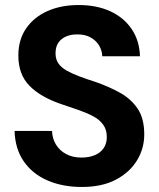

<svg xmlns="http://www.w3.org/2000/svg" viewBox="-20 -732 633 764"><path d="M305 12Q229 12 169 -14Q109 -40 74.5 -90Q40 -140 38 -211H187Q188 -181 202.5 -157Q217 -133 243 -119Q269 -105 304 -105Q334 -105 357 -114.5Q380 -124 392.5 -142.5Q405 -161 405 -187Q405 -216 390.5 -236Q376 -256 350.5 -269.5Q325 -283 292 -294.5Q259 -306 223 -318Q141 -346 97 -391Q53 -436 53 -511Q53 -574 84 -619Q115 -664 169 -688Q223 -712 293 -712Q364 -712 418 -687.5Q472 -663 503.5 -617Q535 -571 537 -508H387Q386 -532 374 -551.5Q362 -571 340.5 -583Q319 -595 291 -595Q265 -596 244.5 -587.5Q224 -579 212.5 -562.5Q201 -546 201 -520Q201 -496 212.5 -479.5Q224 -463 245.5 -451Q267 -439 296 -428Q325 -417 360 -406Q412 -388 456.5 -363.5Q501 -339 527.5 -300Q554 -261 554 -197Q554 -141 525 -93.5Q496 -46 441 -17Q386 12 305 12Z"/></svg>

Font: DM Sans 28pt ExtraBold
Style: Regular
Weight: 800
Version: Version 4.004;gftools[0.9.30]